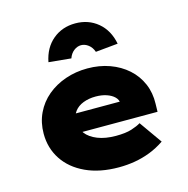

<svg xmlns="http://www.w3.org/2000/svg" viewBox="-116 -908 1010 1029"><g transform="rotate(-15 389.5 -393.0)"><path d="M419 10Q313 10 235.5 -26Q158 -62 116.5 -125Q75 -188 75 -268Q75 -330 99.5 -381.5Q124 -433 167.5 -469.5Q211 -506 268.5 -526Q326 -546 391 -546Q458 -546 514.5 -525.5Q571 -505 612.5 -468Q654 -431 676 -380Q698 -329 696 -268L695 -224H198L175 -329H534L515 -301V-319Q514 -340 498 -355.5Q482 -371 455.5 -380Q429 -389 395 -389Q357 -389 326 -377Q295 -365 277.5 -341.5Q260 -318 260 -284Q260 -248 281.5 -219.5Q303 -191 345.5 -174Q388 -157 447 -157Q501 -157 534 -167.5Q567 -178 586 -190L675 -64Q635 -37 593.5 -21Q552 -5 508.5 2.5Q465 10 419 10ZM323 -620 199 -632Q214 -709 266 -752.5Q318 -796 391 -796Q464 -796 516 -752.5Q568 -709 583 -632L459 -620Q450 -646 431 -660.5Q412 -675 391 -675Q370 -675 351 -660.5Q332 -646 323 -620Z"/></g></svg>

Font: Lexend Giga Black
Style: Regular
Weight: 900
Designer: Bonnie Shaver-Troup, Thomas Jockin
Foundry: Lexend
Version: Version 1.007